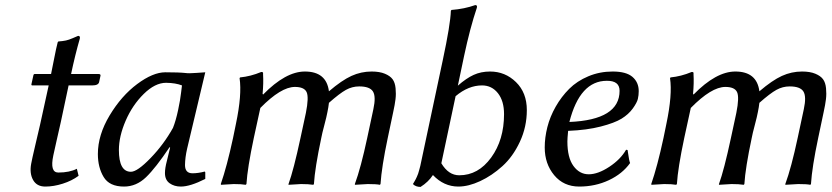

<svg xmlns="http://www.w3.org/2000/svg" viewBox="-20 -718 3247 749"><path d="M179.2 -429.2Q183.6 -449.7 191.4 -490.2Q199.2 -530.8 205.1 -553.2L207.5 -556.2Q226.1 -557.6 237.3 -560.1Q248.5 -562.5 264.2 -569.3Q279.8 -576.2 284.7 -578.1Q293.5 -578.1 291.5 -567.9Q272.9 -503.4 257.3 -429.2H365.2Q369.1 -429.2 370.8 -427.5Q372.6 -425.8 372.1 -422.9L366.7 -397.9Q363.8 -384.8 339.8 -384.8H247.6L217.3 -242.2Q210 -208.5 200 -165.8Q189.9 -123 188 -111.8Q173.8 -44.9 207.5 -44.9Q251 -44.9 279.8 -59.6L286.6 -32.2Q260.3 -12.7 224.9 -1.5Q189.5 9.8 156.7 9.8Q123.5 9.8 109.1 -15.9Q94.7 -41.5 101.6 -79.1Q104.5 -95.7 117.4 -150.6Q130.4 -205.6 136.2 -231L169.9 -384.8H106Q102.1 -384.8 102.5 -389.2L110.4 -424.8Q111.3 -428.7 114.3 -429.2Z M654.8 -219.2Q666 -247.1 674.8 -288.6Q683.6 -330.1 686.5 -357.4L689.9 -384.8Q665 -394.5 627.9 -395Q585 -395 540.8 -351.6Q496.6 -308.1 470.2 -247.1Q443.8 -186 443.8 -132.8Q443.8 -47.9 490.7 -47.9Q515.6 -47.9 567.1 -101.1Q618.7 -154.3 654.8 -219.2ZM710 -138.2Q702.1 -104 701.7 -74.2Q701.7 -42 731 -42Q752.9 -42 778.8 -48.8L780.8 -45.9V-20Q721.7 9.8 685.5 9.8Q659.7 9.8 641.6 -3.2Q623.5 -16.1 623.5 -43Q623.5 -62 630.9 -89.8L643.6 -142.1L641.6 -144Q587.4 -63 549.6 -26.6Q511.7 9.8 463.9 9.8Q406.7 9.8 384.3 -27.6Q361.8 -64.9 361.8 -117.2Q361.8 -191.4 407.7 -267.8Q453.6 -344.2 515.1 -390.1Q576.7 -436 625 -436Q678.2 -436 704.6 -433.1Q715.8 -431.2 746.8 -433.6Q777.8 -436 780.8 -436Z M1233.4 -180.2Q1208.5 -63 1204.6 0L1202.1 2.9Q1184.1 0 1154.3 0Q1154.3 0 1105.5 2.9V0Q1125.5 -55.2 1152.3 -180.2L1173.3 -277.8Q1185.5 -338.9 1176 -358.9Q1166.5 -378.9 1130.4 -378.9Q1076.2 -378.9 995.6 -296.9L970.2 -180.2Q945.3 -63 941.4 0L938.5 2.9Q922.4 0 891.6 0L842.3 2.9L841.3 0Q865.2 -68.8 889.2 -180.2L900.4 -234.9Q924.3 -348.6 914.6 -413.1L916.5 -416Q957.5 -419.9 998.5 -437Q1001.5 -437 1002.4 -437Q1003.4 -437 1004.9 -436Q1006.3 -435.1 1006.3 -433.1Q1006.3 -431.2 1006.3 -426.8Q1008.3 -394.5 1004.4 -352.1L1006.3 -349.1Q1094.2 -439 1169.4 -439Q1253.4 -439 1263.2 -361.8Q1313.5 -404.8 1351.1 -421.9Q1388.7 -439 1429.7 -439Q1460.9 -439 1481.4 -430.4Q1502 -421.9 1511.5 -408.9Q1521 -396 1523.2 -373.8Q1525.4 -351.6 1522.9 -331.1Q1520.5 -310.5 1513.7 -279.8L1492.7 -180.2Q1468.8 -66.9 1464.4 0L1461.9 2.9Q1448.7 0 1414.6 0L1364.7 2.9L1364.3 0Q1387.7 -63.5 1412.6 -180.2L1436.5 -292Q1447.3 -341.8 1434.8 -361.3Q1422.4 -380.9 1381.3 -380.9Q1354 -380.9 1329.6 -367.4Q1305.2 -354 1263.2 -316.9Q1261.2 -299.3 1257.3 -280.8Q1254.4 -264.6 1245.4 -230.5Q1236.3 -196.3 1233.4 -180.2ZM1261.7 -360.8 1260.7 -359.9Q1260.7 -359.9 1261.7 -360.8Z M1701.7 -81.1Q1729.5 -34.2 1771.5 -34.2Q1845.7 -34.2 1896 -103.3Q1946.3 -172.4 1946.3 -272.9Q1946.3 -324.2 1922.4 -354.5Q1898.4 -384.8 1860.4 -384.8Q1807.1 -384.8 1757.3 -342.8ZM1790.5 -500 1766.1 -383.8Q1798.8 -412.6 1827.6 -425.8Q1856.4 -439 1891.6 -439Q1950.7 -439 1992.9 -397.7Q2035.2 -356.4 2035.2 -288.6Q2035.2 -223.1 2008.1 -165Q1981 -106.9 1939.9 -69.8Q1898.9 -32.7 1853.3 -11.5Q1807.6 9.8 1768.1 9.8Q1711.4 9.8 1668.9 -35.2Q1650.9 -7.8 1620.6 11.2Q1601.6 11.2 1590.8 0Q1592.3 -2 1596.4 -9.3Q1600.6 -16.6 1601.8 -19Q1603 -21.5 1606.2 -28.3Q1609.4 -35.2 1611.1 -40.3Q1612.8 -45.4 1615 -53.5Q1617.2 -61.5 1619.6 -70.8L1707 -481.9Q1737.3 -623.5 1738.8 -675.8L1741.2 -679.2Q1792 -683.1 1834 -698.2Q1842.8 -698.2 1840.3 -688Q1813.5 -608.4 1790.5 -500Z M2397 -363.8Q2397 -403.3 2347.2 -402.8Q2242.2 -402.8 2201.2 -242.2Q2397 -250.5 2397 -363.8ZM2196.3 -207.5Q2193.4 -177.7 2193.4 -166Q2193.4 -103 2217 -70.6Q2240.7 -38.1 2276.6 -38.1Q2312.5 -38.1 2356.7 -67.1Q2400.9 -96.2 2422.4 -133.8L2428.2 -132.8Q2429.2 -128.9 2430.7 -117.2Q2432.1 -105.5 2434.1 -96.2Q2436 -86.9 2438 -82Q2408.2 -40 2355.2 -15.1Q2302.2 9.8 2239.7 9.8Q2178.7 9.8 2141.8 -34.7Q2105 -79.1 2105 -142.6Q2105 -181.2 2115.2 -221.9Q2125.5 -262.7 2147.7 -301.8Q2169.9 -340.8 2200.4 -371.3Q2231 -401.9 2275.1 -420.4Q2319.3 -439 2370.1 -439Q2422.9 -439 2447.3 -418Q2471.7 -397 2471.7 -362.3Q2471.7 -346.7 2468.3 -332Q2464.8 -317.4 2448.5 -294.7Q2432.1 -272 2404.8 -255.1Q2377.4 -238.3 2323.5 -224.4Q2269.5 -210.4 2196.3 -207.5Z M2912.6 -180.2Q2887.7 -63 2883.8 0L2881.3 2.9Q2863.3 0 2833.5 0Q2833.5 0 2784.7 2.9V0Q2804.7 -55.2 2831.5 -180.2L2852.5 -277.8Q2864.7 -338.9 2855.2 -358.9Q2845.7 -378.9 2809.6 -378.9Q2755.4 -378.9 2674.8 -296.9L2649.4 -180.2Q2624.5 -63 2620.6 0L2617.7 2.9Q2601.6 0 2570.8 0L2521.5 2.9L2520.5 0Q2544.4 -68.8 2568.4 -180.2L2579.6 -234.9Q2603.5 -348.6 2593.8 -413.1L2595.7 -416Q2636.7 -419.9 2677.7 -437Q2680.7 -437 2681.6 -437Q2682.6 -437 2684.1 -436Q2685.5 -435.1 2685.5 -433.1Q2685.5 -431.2 2685.5 -426.8Q2687.5 -394.5 2683.6 -352.1L2685.5 -349.1Q2773.4 -439 2848.6 -439Q2932.6 -439 2942.4 -361.8Q2992.7 -404.8 3030.3 -421.9Q3067.9 -439 3108.9 -439Q3140.1 -439 3160.6 -430.4Q3181.2 -421.9 3190.7 -408.9Q3200.2 -396 3202.4 -373.8Q3204.6 -351.6 3202.1 -331.1Q3199.7 -310.5 3192.9 -279.8L3171.9 -180.2Q3147.9 -66.9 3143.6 0L3141.1 2.9Q3127.9 0 3093.8 0L3043.9 2.9L3043.5 0Q3066.9 -63.5 3091.8 -180.2L3115.7 -292Q3126.5 -341.8 3114 -361.3Q3101.6 -380.9 3060.5 -380.9Q3033.2 -380.9 3008.8 -367.4Q2984.4 -354 2942.4 -316.9Q2940.4 -299.3 2936.5 -280.8Q2933.6 -264.6 2924.6 -230.5Q2915.5 -196.3 2912.6 -180.2ZM2940.9 -360.8 2939.9 -359.9Q2939.9 -359.9 2940.9 -360.8Z"/></svg>

Font: Linux Biolinum
Style: Italic
Weight: 400
Italic angle: -12°
Designer: Philipp H. Poll
Foundry: Philipp H. Poll
Version: Version 1.1.3 ; ttfautohint (v0.9)